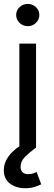

<svg xmlns="http://www.w3.org/2000/svg" viewBox="-26 -768 283 999"><path d="M74.7 0V-541H161.6V0ZM105.5 211.4Q58.6 211.4 26.1 187.3Q-6.3 163.1 -6.3 117.2Q-6.3 81.5 15.9 49.1Q38.1 16.6 81.1 -11.2L161.1 0Q127.4 24.9 104.2 48.1Q81.1 71.3 81.1 100.1Q81.1 118.2 91.1 128.2Q101.1 138.2 121.6 138.2Q134.3 138.2 145 134.8Q155.8 131.3 164.6 127L188.5 190.9Q173.8 198.2 153.3 204.8Q132.8 211.4 105.5 211.4ZM118.2 -631.8Q93.8 -631.8 75.9 -648.9Q58.1 -666 58.1 -689.9Q58.1 -714.4 75.9 -731Q93.8 -747.6 118.2 -747.6Q143.1 -747.6 160.9 -731Q178.7 -714.4 178.7 -689.9Q178.7 -666 160.9 -648.9Q143.1 -631.8 118.2 -631.8Z"/></svg>

Font: Inter 17pt
Style: Regular
Weight: 400
Version: Version 4.001;git-66647c0bb